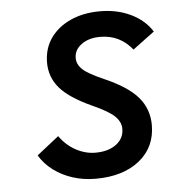

<svg xmlns="http://www.w3.org/2000/svg" viewBox="-44 -564 556 617"><g transform="rotate(-5 234.0 -255.5)"><path d="M240.5 12Q201.5 12 167 1Q132.5 -10 105 -30.5Q77.5 -51 61 -79L132 -135Q153 -105 183.8 -88.2Q214.5 -71.5 247 -71.5Q288.5 -71.5 314 -90.5Q339.5 -109.5 339.5 -140.5Q339.5 -163 320.2 -181.5Q301 -200 249.5 -223Q177 -256 147 -291.2Q117 -326.5 117 -373Q117 -418 140.2 -451.5Q163.5 -485 205 -504Q246.5 -523 301 -523Q355.5 -523 399.8 -501.8Q444 -480.5 467.5 -443L397.5 -391Q357.5 -441 294 -441Q257.5 -441 233.8 -423.8Q210 -406.5 210 -380Q210 -359.5 227.2 -343.2Q244.5 -327 292.5 -306Q370 -272.5 402.5 -234.2Q435 -196 435 -144.5Q435 -73 382 -30.5Q329 12 240.5 12Z"/></g></svg>

Font: Overpass Medium
Style: Italic
Weight: 500
Italic angle: -10°
Designer: Delve Withrington, Dave Bailey, Thomas Jockin
Foundry: Delve Fonts LLC
Version: Version 4.000